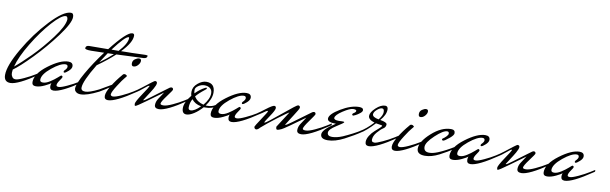

<svg xmlns="http://www.w3.org/2000/svg" viewBox="-59 -911 4209 1325"><g transform="rotate(10 2045.0 -248.5)"><path d="M27 16Q-18 16 -18 -33Q-18 -98 52.5 -219.5Q123 -341 213.5 -437.5Q304 -534 356 -534Q375 -534 375 -507Q375 -465 304.5 -370Q234 -275 153 -192Q72 -109 28 -78Q26 -62 26 -56.5Q26 -51 27 -44Q28 -37 35 -26Q42 -15 58.5 -15Q75 -15 117 -34.5Q159 -54 191 -74L223 -94Q224 -92 224 -86Q224 -80 215 -76Q80 16 27 16ZM339 -483Q338 -505 326 -505Q295 -505 232 -435Q169 -365 110 -267.5Q51 -170 33 -100Q75 -134 141 -200Q207 -266 271 -351Q335 -436 339 -483Z M382 -119Q376 -119 376 -126L379 -133Q397 -150 397 -162Q397 -177 381 -177Q346 -177 286.5 -128.5Q227 -80 227 -42Q227 -26 248 -26Q269 -26 296.5 -43.5Q324 -61 343.5 -78.5Q363 -96 365 -96Q375 -95 375 -86Q375 -82 359.5 -60Q344 -38 344 -25Q344 -15 360.5 -15Q377 -15 419 -34.5Q461 -54 493 -74L525 -94Q526 -92 526 -86Q526 -80 517 -76Q382 16 329 16Q303 16 303 -10Q303 -21 307 -33Q300 -25 265.5 -8.5Q231 8 204 8Q177 8 177 -17Q177 -76 259 -137.5Q341 -199 397 -199Q430 -199 430 -171Q430 -155 410 -137Q390 -119 382 -119Z M518 -330Q586 -330 652 -331Q759 -468 798 -468Q812 -468 812 -453Q812 -405 742 -333L818 -334Q894 -337 911 -337Q928 -337 928 -333Q928 -314 902 -313L714 -305Q665 -259 593 -208Q517 -83 517 -38Q517 -15 546.5 -15Q576 -15 640 -47L721 -94Q722 -92 722 -86Q722 -80 713 -76Q681 -54 643 -32Q562 9 519 9Q499 9 488 1Q477 -7 476 -15L474 -23Q474 -57 520 -137.5Q566 -218 629 -302Q581 -300 538 -300Q495 -300 495 -310Q495 -329 518 -330ZM781 -432Q781 -437 777 -437Q754 -437 675 -332H725Q781 -393 781 -432ZM697 -304Q665 -304 654 -303Q645 -290 629 -265Q613 -240 607 -231Q659 -269 697 -304Z M874 -305Q889 -305 889 -290Q889 -275 875 -259.5Q861 -244 844 -244Q830 -244 830 -263.5Q830 -283 846 -294Q862 -305 874 -305ZM780 -173Q785 -181 794 -181Q803 -181 812 -172Q812 -168 799 -154Q786 -140 755 -91.5Q724 -43 724 -27Q724 -17 739 -15Q759 -15 801 -34.5Q843 -54 875 -74L907 -94Q908 -92 908 -86Q908 -80 899 -76Q764 16 711 16Q685 16 685 -10Q685 -36 713.5 -82.5Q742 -129 780 -173Z M878 -76Q897 -87 928 -111Q1004 -171 1009 -171Q1024 -171 1024 -158Q1024 -145 1008.5 -118Q993 -91 973.5 -62Q954 -33 951 -27Q952 -26 955.5 -26Q959 -26 995 -52.5Q1031 -79 1070 -108.5Q1109 -138 1116 -142.5Q1123 -147 1129 -147Q1141 -146 1141 -133Q1141 -128 1107 -82.5Q1073 -37 1073 -24Q1073 -15 1094.5 -15Q1116 -15 1158 -34.5Q1200 -54 1232 -74L1264 -94Q1265 -92 1265 -86Q1265 -80 1256 -76Q1121 16 1068 16Q1037 16 1037 -8Q1037 -31 1050.5 -52Q1064 -73 1074 -87.5Q1084 -102 1084 -103Q1038 -70 975 -24Q912 22 904 22Q898 22 898 8Q898 -6 937.5 -65Q977 -124 977 -128Q977 -132 975 -132L965 -127L915 -87Q910 -83 896 -74Q882 -65 878.5 -65Q875 -65 875 -69.5Q875 -74 878 -76Z M1455 -70Q1424 -51 1383 -51H1371Q1344 -20 1313.5 -0.5Q1283 19 1261 19Q1230 19 1230 -21Q1230 -61 1273 -114Q1269 -125 1269 -141Q1269 -176 1299.5 -201.5Q1330 -227 1359 -227Q1420 -227 1420 -161Q1420 -117 1382 -65H1394Q1426 -65 1449 -80Q1452 -83 1457 -83Q1462 -83 1462 -79.5Q1462 -76 1455 -70ZM1359 -185Q1364 -187 1367 -187Q1370 -187 1370 -182.5Q1370 -178 1359 -170Q1319 -139 1299 -114Q1321 -79 1366 -68Q1405 -114 1405 -154Q1405 -177 1390 -189Q1375 -201 1351.5 -201Q1328 -201 1308 -187.5Q1288 -174 1288 -158.5Q1288 -143 1291 -134Q1322 -166 1359 -185ZM1285 -92Q1269 -65 1269 -32Q1269 -14 1285 -14Q1312 -14 1352 -54Q1307 -62 1285 -92Z M1631 -119Q1625 -119 1625 -126L1628 -133Q1646 -150 1646 -162Q1646 -177 1630 -177Q1595 -177 1535.5 -128.5Q1476 -80 1476 -42Q1476 -26 1497 -26Q1518 -26 1545.5 -43.5Q1573 -61 1592.5 -78.5Q1612 -96 1614 -96Q1624 -95 1624 -86Q1624 -82 1608.5 -60Q1593 -38 1593 -25Q1593 -15 1609.5 -15Q1626 -15 1668 -34.5Q1710 -54 1742 -74L1774 -94Q1775 -92 1775 -86Q1775 -80 1766 -76Q1631 16 1578 16Q1552 16 1552 -10Q1552 -21 1556 -33Q1549 -25 1514.5 -8.5Q1480 8 1453 8Q1426 8 1426 -17Q1426 -76 1508 -137.5Q1590 -199 1646 -199Q1679 -199 1679 -171Q1679 -155 1659 -137Q1639 -119 1631 -119Z M1777 -83 1752 -67Q1748 -65 1744.5 -65Q1741 -65 1741 -69Q1741 -73 1744 -76Q1752 -80 1794.5 -112.5Q1837 -145 1849.5 -145Q1862 -145 1862 -130.5Q1862 -116 1831.5 -71Q1801 -26 1801 -22.5Q1801 -19 1803 -19Q1812 -19 1907 -98Q2002 -177 2010 -177Q2025 -177 2025 -163Q2025 -154 1990.5 -101.5Q1956 -49 1945 -30Q1946 -29 1949.5 -29Q1953 -29 1990 -55.5Q2027 -82 2067 -112Q2107 -142 2114 -146.5Q2121 -151 2127 -151Q2139 -150 2139 -137Q2139 -132 2104.5 -84.5Q2070 -37 2070 -24Q2070 -15 2091.5 -15Q2113 -15 2155 -34.5Q2197 -54 2229 -74L2261 -94Q2262 -92 2262 -86Q2262 -80 2253 -76Q2118 16 2065 16Q2034 16 2034 -8Q2034 -31 2047.5 -52Q2061 -73 2071 -87.5Q2081 -102 2081 -103Q1947 -5 1926.5 4.5Q1906 14 1897 14Q1888 14 1888 -6L1960 -118Q1948 -113 1882 -63Q1816 -13 1779 20Q1765 37 1752 37Q1739 34 1739 20Q1739 16 1775.5 -39Q1812 -94 1812 -98.5Q1812 -103 1809.5 -103Q1807 -103 1801 -99.5Q1795 -96 1787 -90Q1779 -84 1777 -83Z M2289 -97Q2229 -97 2229 -123Q2229 -154 2300 -196.5Q2371 -239 2428 -239Q2457 -239 2457 -221Q2457 -211 2442 -199Q2427 -187 2413 -180Q2399 -173 2397 -173Q2391 -173 2389 -178Q2387 -185 2399.5 -192.5Q2412 -200 2412 -209Q2412 -218 2389.5 -218Q2367 -218 2319 -186.5Q2271 -155 2271 -135Q2271 -120 2306 -120Q2312 -120 2328 -121Q2344 -122 2344 -117Q2344 -112 2294.5 -81Q2245 -50 2245 -28Q2245 -3 2277.5 -3Q2310 -3 2351 -20Q2417 -49 2471 -82L2490 -94Q2491 -92 2491 -86Q2491 -80 2482 -76Q2429 -40 2366 -7.5Q2303 25 2252.5 25Q2202 25 2202 -8.5Q2202 -42 2289 -97Z M2468 -67Q2464 -65 2460.5 -65Q2457 -65 2457 -69Q2457 -73 2460 -76Q2501 -99 2550 -151Q2505 -165 2505 -190.5Q2505 -216 2539 -247.5Q2573 -279 2603 -279Q2623 -279 2623 -255Q2623 -218 2586 -176Q2634 -168 2634 -153Q2634 -133 2616.5 -122.5Q2599 -112 2576 -85Q2553 -58 2553 -31Q2553 -25 2557 -20Q2561 -15 2574 -15Q2587 -15 2629 -34.5Q2671 -54 2703 -74L2735 -94Q2736 -92 2736 -86Q2736 -80 2727 -76Q2592 16 2539 16Q2513 16 2513 -10Q2513 -31 2527.5 -54Q2542 -77 2559.5 -92Q2577 -107 2591.5 -120.5Q2606 -134 2606 -138Q2606 -142 2593.5 -143Q2581 -144 2561 -148Q2506 -89 2468 -67ZM2530 -206Q2530 -186 2574 -178Q2600 -210 2600 -233.5Q2600 -257 2585 -257Q2570 -257 2550 -239.5Q2530 -222 2530 -206Z M2885 -305Q2900 -305 2900 -290Q2900 -275 2886 -259.5Q2872 -244 2855 -244Q2841 -244 2841 -263.5Q2841 -283 2857 -294Q2873 -305 2885 -305ZM2791 -173Q2796 -181 2805 -181Q2814 -181 2823 -172Q2823 -168 2810 -154Q2797 -140 2766 -91.5Q2735 -43 2735 -27Q2735 -17 2750 -15Q2770 -15 2812 -34.5Q2854 -54 2886 -74L2918 -94Q2919 -92 2919 -86Q2919 -80 2910 -76Q2775 16 2722 16Q2696 16 2696 -10Q2696 -36 2724.5 -82.5Q2753 -129 2791 -173Z M3022 -28Q3070 -48 3125 -82L3144 -94Q3145 -92 3145 -86Q3145 -80 3136 -76Q3083 -40 3030 -13Q2977 14 2932 14Q2875 14 2875 -27Q2875 -76 2943.5 -137.5Q3012 -199 3079 -199Q3107 -199 3107 -175Q3107 -161 3082 -140Q3047 -111 3038 -111Q3029 -111 3029 -119Q3029 -122 3033 -125Q3043 -131 3055.5 -143.5Q3068 -156 3068 -165Q3068 -179 3055 -179Q3027 -179 2973 -128.5Q2919 -78 2919 -47Q2919 -12 2957 -12Q2982 -12 3012 -24Z M3304 -119Q3298 -119 3298 -126L3301 -133Q3319 -150 3319 -162Q3319 -177 3303 -177Q3268 -177 3208.5 -128.5Q3149 -80 3149 -42Q3149 -26 3170 -26Q3191 -26 3218.5 -43.5Q3246 -61 3265.5 -78.5Q3285 -96 3287 -96Q3297 -95 3297 -86Q3297 -82 3281.5 -60Q3266 -38 3266 -25Q3266 -15 3282.5 -15Q3299 -15 3341 -34.5Q3383 -54 3415 -74L3447 -94Q3448 -92 3448 -86Q3448 -80 3439 -76Q3304 16 3251 16Q3225 16 3225 -10Q3225 -21 3229 -33Q3222 -25 3187.5 -8.5Q3153 8 3126 8Q3099 8 3099 -17Q3099 -76 3181 -137.5Q3263 -199 3319 -199Q3352 -199 3352 -171Q3352 -155 3332 -137Q3312 -119 3304 -119Z M3418 -76Q3437 -87 3468 -111Q3544 -171 3549 -171Q3564 -171 3564 -158Q3564 -145 3548.5 -118Q3533 -91 3513.5 -62Q3494 -33 3491 -27Q3492 -26 3495.5 -26Q3499 -26 3535 -52.5Q3571 -79 3610 -108.5Q3649 -138 3656 -142.5Q3663 -147 3669 -147Q3681 -146 3681 -133Q3681 -128 3647 -82.5Q3613 -37 3613 -24Q3613 -15 3634.5 -15Q3656 -15 3698 -34.5Q3740 -54 3772 -74L3804 -94Q3805 -92 3805 -86Q3805 -80 3796 -76Q3661 16 3608 16Q3577 16 3577 -8Q3577 -31 3590.5 -52Q3604 -73 3614 -87.5Q3624 -102 3624 -103Q3578 -70 3515 -24Q3452 22 3444 22Q3438 22 3438 8Q3438 -6 3477.5 -65Q3517 -124 3517 -128Q3517 -132 3515 -132L3505 -127L3455 -87Q3450 -83 3436 -74Q3422 -65 3418.5 -65Q3415 -65 3415 -69.5Q3415 -74 3418 -76Z M3964 -119Q3958 -119 3958 -126L3961 -133Q3979 -150 3979 -162Q3979 -177 3963 -177Q3928 -177 3868.5 -128.5Q3809 -80 3809 -42Q3809 -26 3830 -26Q3851 -26 3878.5 -43.5Q3906 -61 3925.5 -78.5Q3945 -96 3947 -96Q3957 -95 3957 -86Q3957 -82 3941.5 -60Q3926 -38 3926 -25Q3926 -15 3942.5 -15Q3959 -15 4001 -34.5Q4043 -54 4075 -74L4107 -94Q4108 -92 4108 -86Q4108 -80 4099 -76Q3964 16 3911 16Q3885 16 3885 -10Q3885 -21 3889 -33Q3882 -25 3847.5 -8.5Q3813 8 3786 8Q3759 8 3759 -17Q3759 -76 3841 -137.5Q3923 -199 3979 -199Q4012 -199 4012 -171Q4012 -155 3992 -137Q3972 -119 3964 -119Z"/></g></svg>

Font: Mr De Haviland
Style: Regular
Weight: 400
Designer: Alejandro Paul
Foundry: Alejandro Paul
Version: Version 1.000